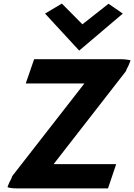

<svg xmlns="http://www.w3.org/2000/svg" viewBox="-20 -1044 750 1074"><path d="M232 -968 423 -761 667 -968 587 -1023 441 -908 326 -1024ZM171 -713 124 -577H452L50 -61C47 -57 46 -54 44 -46C37 -33 29 -18 25 -6L22 3L31 6C45 9 60 10 77 10H584L630 -126H280L683 -644C685 -648 686 -648 688 -656C695 -669 703 -685 707 -697L710 -707L700 -709C687 -711 673 -713 656 -713Z"/></svg>

Font: Bluebird
Style: SfBdObl
Weight: 700
Designer: Jasper
Foundry: Cannot Into Space Fonts
Version: Version 0.98